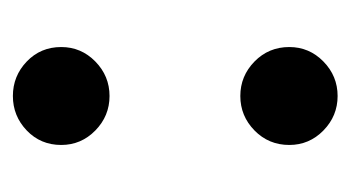

<svg xmlns="http://www.w3.org/2000/svg" viewBox="-143 -390 544 298"><g transform="rotate(-90 129.0 -241.0)"><path d="M129 11Q98 11 75.5 -11Q53 -33 53 -64Q53 -96 75.5 -118Q98 -140 129 -140Q160 -140 182.5 -118Q205 -96 205 -64Q205 -33 182.5 -11Q160 11 129 11ZM129 -343Q98 -343 75.5 -365Q53 -387 53 -418Q53 -450 75.5 -471.5Q98 -493 129 -493Q160 -493 182.5 -471.5Q205 -450 205 -418Q205 -387 182.5 -365Q160 -343 129 -343Z"/></g></svg>

Font: Zen Kaku Gothic Antique
Style: Bold
Weight: 700
Designer: Yoshimichi Ohira
Foundry: Positype
Version: Version 1.001